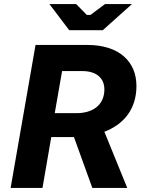

<svg xmlns="http://www.w3.org/2000/svg" viewBox="-20 -920 711 940"><path d="M32 0H188L231 -249H339H342L432 0H603L491 -275C586 -311 648 -386 648 -499C648 -618 564 -700 407 -700H154ZM319 -772H483L626 -900H494L423 -847H405L353 -900H222ZM248 -366 284 -572H383C453 -572 491 -537 491 -482C491 -409 438 -365 351 -366Z"/></svg>

Font: Fixel Display 20240404
Style: Bold Italic
Weight: 700
Italic angle: -10°
Designer: AlfaBravo + MacPaw
Foundry: Kyrylo Tkachov, Marchela Mozhyna, Serhii Makarenko, Maria Weinstein, Zakhar Kryvoshyya
Version: Version 1.211;Glyphs 3.2 (3225)